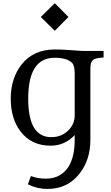

<svg xmlns="http://www.w3.org/2000/svg" viewBox="-20 -914 706 1220"><path d="M454.6 -55.7Q391.1 11.7 301.8 11.7Q178.7 11.7 109.9 -79.6Q48.3 -161.1 48.3 -287.1Q48.3 -415.5 116.2 -502.9Q191.4 -599.6 329.1 -599.6Q368.2 -599.6 410.6 -596.7Q491.7 -590.3 511.7 -590.3H638.2V-548.8Q582.5 -544.9 570.8 -533Q559.1 -521 556.6 -506.1Q554.2 -491.2 554.2 -467.8V-24.9Q554.2 102.1 484.4 190.4Q408.7 286.6 280.8 286.6Q216.8 286.6 157.2 257.3L176.3 204.6Q218.3 221.2 270.5 221.2Q322.8 221.2 358.6 200Q394.5 178.7 416 144.5Q454.6 81.5 454.6 -23.9ZM159.2 -287.1Q159.2 -42.5 305.7 -42.5Q369.1 -42.5 412.1 -83.5Q454.6 -124 454.6 -181.2V-447.3Q454.6 -496.6 438.5 -513.7Q407.2 -546.9 327.1 -546.9Q159.2 -546.9 159.2 -287.1ZM239.3 -806.2 328.1 -893.6 415 -806.2 328.1 -718.3Z"/></svg>

Font: Metamorphous
Style: Regular
Weight: 400
Designer: James Grieshaber
Foundry: James Grieshaber
Version: Version 1.001